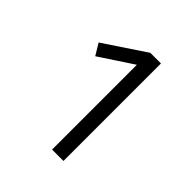

<svg xmlns="http://www.w3.org/2000/svg" viewBox="-180 -790 919 919"><g transform="rotate(45 280.0 -330.0)"><path d="M312 -574 142 -462 107 -520 317 -660H389V0H312Z"/></g></svg>

Font: Cairo
Style: Regular
Weight: 400
Designer: Mohamed Gaber, the designers of Titillium
Foundry: Kief Type Foundry
Version: Version 2.009; ttfautohint (v1.5.33-1714) -l 8 -r 50 -G 200 